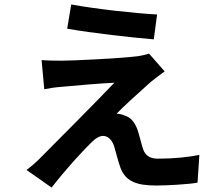

<svg xmlns="http://www.w3.org/2000/svg" viewBox="-20 -792 996 863"><path d="M300.1 -772 282 -663C394.9 -643.1 572.1 -623.2 671.2 -615.1L686.1 -726.9C588.1 -731.9 405.9 -752.1 300.1 -772ZM720.2 -470.9 649.9 -551.1C639.9 -547.2 614 -541.2 596.9 -539.1C518.1 -529.1 303.3 -519.2 258.2 -519.2C224.1 -519.2 188.9 -519.9 166.9 -522L179 -391C198.9 -394.9 228 -399.9 259.9 -402C315 -407 426.8 -417.3 494 -420.1C407 -328.1 214.1 -136 165.1 -85.9C141 -61.1 117.2 -41.2 99.1 -28.1L212 51.1C277 -33 348 -109 381 -142C403.1 -165.1 423.7 -181.1 442.8 -181.1C462 -181.1 481.9 -168 492.9 -134.9C500 -110.8 511 -67.1 521 -39.1C544 23.1 593 41.9 682.9 41.9C730.8 41.9 828.8 36.2 867.9 29.1L876.1 -95.9C828.1 -85.9 763.1 -78.8 690 -78.8C653.1 -78.8 631.7 -93.8 622.9 -122.9C614.7 -147 606.2 -184.3 598 -209.2C584.2 -245 567.1 -264.9 539.1 -273.1C530.2 -278.1 512.1 -280.9 503.9 -280.9C525.9 -305 615.1 -386 658 -424C675.1 -437.1 695.3 -453.8 720.2 -470.9Z"/></svg>

Font: Karasuma Gothic
Style: Bold
Weight: 700
Designer: Rasmus Andersson / Ryoko Nishizuka
Foundry: Genbu
Version: Version 1.00